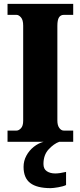

<svg xmlns="http://www.w3.org/2000/svg" viewBox="-20 -734 416 994"><path d="M19 0V-58H66Q77 -58 88.5 -70Q100 -82 100 -109V-601Q100 -631 88.5 -644Q77 -657 66 -657H19V-714H359V-657H310Q294 -657 285.5 -644Q277 -631 277 -600V-110Q277 -85 287 -71.5Q297 -58 310 -58H359V0ZM242 240Q171 240 136.5 213.5Q102 187 102 130Q102 99 116.5 72Q131 45 155 26Q179 7 206 0H287Q259 10 232 39Q205 68 205 115Q205 141 222.5 152.5Q240 164 266 164Q288 164 322 156V224Q308 231 281.5 235.5Q255 240 242 240Z"/></svg>

Font: Noto Serif Hebrew Condensed Black
Style: Regular
Weight: 900
Width: 3
Designer: Monotype Design Team
Foundry: Monotype Imaging Inc.
Version: Version 2.004; ttfautohint (v1.8.4.7-5d5b)